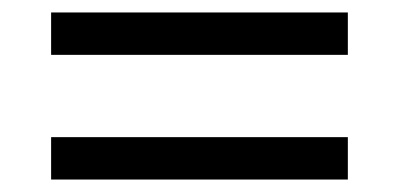

<svg xmlns="http://www.w3.org/2000/svg" viewBox="-20 -460 640 308"><path d="M538 -372V-440H62V-372ZM538 -172V-240H62V-172Z"/></svg>

Font: IBM Mono
Style: Regular
Weight: 400
Monospace: yes
Designer: Mike Abbink, Paul van der Laan, Pieter van Rosmalen
Foundry: Bold Monday
Version: Version 2.3